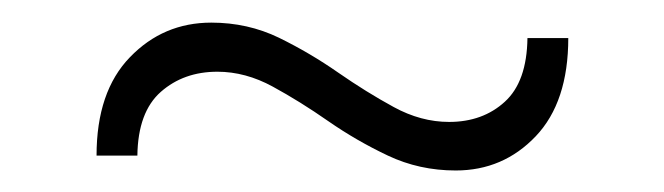

<svg xmlns="http://www.w3.org/2000/svg" viewBox="-20 -384 602 174"><path d="M393 -229.5Q360 -229.5 331.5 -243Q303 -256.5 277.5 -274.2Q252 -292 227.2 -305.5Q202.5 -319 177 -319Q146.5 -319 125.8 -300.8Q105 -282.5 104.5 -243H67.5Q67.5 -301 97.8 -332.2Q128 -363.5 171.5 -363.5Q204.5 -363.5 232.8 -349.8Q261 -336 286.5 -318.2Q312 -300.5 336.8 -287Q361.5 -273.5 387 -273.5Q417.5 -273.5 437.5 -291.8Q457.5 -310 458 -349.5H495Q495 -291.5 465.5 -260.5Q436 -229.5 393 -229.5Z"/></svg>

Font: Commissioner ExtraLight
Style: Regular
Weight: 200
Designer: Kostas Bartsokas
Foundry: Kostas Bartsokas
Version: Version 1.000; ttfautohint (v1.8.3)